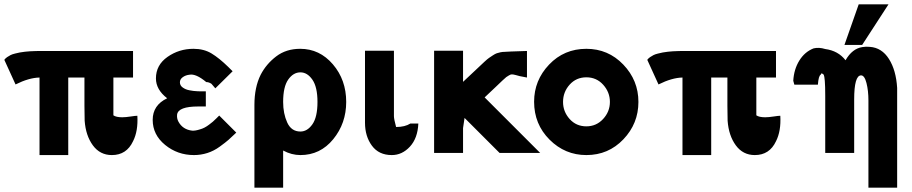

<svg xmlns="http://www.w3.org/2000/svg" viewBox="-32 -708 4225 889"><path d="M-12 -431Q-7 -438 1 -443.5Q9 -449 17 -453Q25 -457 37.5 -460Q50 -463 59.5 -465Q69 -467 83.5 -468.5Q98 -470 106.5 -470.5Q115 -471 130.5 -471.5Q146 -472 151.5 -472Q157 -472 170 -472Q183 -472 184 -472H584V-349H493V-174Q506 -165 534 -165Q550 -165 572.5 -168.5Q595 -172 604 -172Q608 -101 584 -54Q554 10 486 10Q431 10 398 -35Q365 -80 360 -149Q359 -171 359 -218V-349H284V10H151V-349Q102 -348 40 -317Z M675 -153Q675 -221 742 -253Q690 -293 690 -345Q690 -407 743.5 -444.5Q797 -482 864 -482Q912 -482 947.5 -460.5Q983 -439 1025 -398L1045 -378L965 -299L947 -320Q935 -328 923 -328Q875 -368 845 -362Q827 -360 814 -350.5Q801 -341 801 -327Q801 -319 804.5 -313Q808 -307 814.5 -302.5Q821 -298 828 -295Q835 -292 845 -290Q855 -288 863.5 -287Q872 -286 882.5 -285.5Q893 -285 898.5 -285Q904 -285 912 -285Q920 -285 921 -285V-215H886Q794 -215 788 -178Q786 -160 794 -145Q814 -108 858 -103Q872 -102 894 -109Q905 -112 915.5 -117.5Q926 -123 937 -131.5Q948 -140 953.5 -144.5Q959 -149 970.5 -160.5Q982 -172 983 -173L1062 -94Q1039 -72 1026 -60.5Q1013 -49 985.5 -29Q958 -9 928 0.5Q898 10 866 10Q790 10 732.5 -37Q675 -84 675 -153Z M1146 161V-222Q1146 -304 1175 -362Q1201 -412 1247 -447Q1293 -482 1358 -482Q1448 -482 1509.5 -410Q1571 -338 1571 -236Q1571 -137 1511 -63.5Q1451 10 1359 10Q1318 10 1279 -11V161ZM1279 -236Q1279 -182 1298 -140.5Q1317 -99 1359 -99Q1391 -99 1414.5 -132.5Q1438 -166 1438 -236Q1438 -305 1414.5 -339Q1391 -373 1359 -373Q1326 -373 1302.5 -339.5Q1279 -306 1279 -236Z M1658 -140V-473H1792V-174V-170Q1792 -157 1802 -120Q1843 -120 1868 -136H1905Q1902 -68 1866 -29Q1830 10 1782 10Q1722 10 1690 -33.5Q1658 -77 1658 -140Z M1978 0V-473H2112V-329Q2129 -345 2152 -366.5Q2175 -388 2185.5 -398Q2196 -408 2210.5 -421.5Q2225 -435 2232.5 -440Q2240 -445 2250.5 -452Q2261 -459 2268.5 -461.5Q2276 -464 2285.5 -466Q2295 -468 2306 -468Q2310 -469 2408 -472V-349Q2389 -352 2374.5 -355.5Q2360 -359 2356 -360.5Q2352 -362 2345 -363Q2338 -364 2333 -363Q2327 -361 2312 -351Q2299 -340 2267 -309Q2235 -278 2212 -257L2469 0H2281L2119 -162L2112 -115V0Z M2441 -237Q2441 -336 2510.5 -409Q2580 -482 2683 -482Q2784 -482 2854 -409Q2924 -336 2924 -236Q2924 -136 2854.5 -63Q2785 10 2683 10Q2584 10 2512.5 -61.5Q2441 -133 2441 -237ZM2575 -236Q2575 -191 2605.5 -157Q2636 -123 2683 -123Q2729 -123 2760.5 -157Q2792 -191 2792 -236Q2792 -281 2761 -315.5Q2730 -350 2683 -350Q2636 -350 2605.5 -316Q2575 -282 2575 -236Z M2965 -431Q2970 -438 2978 -443.5Q2986 -449 2994 -453Q3002 -457 3014.5 -460Q3027 -463 3036.5 -465Q3046 -467 3060.5 -468.5Q3075 -470 3083.5 -470.5Q3092 -471 3107.5 -471.5Q3123 -472 3128.5 -472Q3134 -472 3147 -472Q3160 -472 3161 -472H3561V-349H3470V-174Q3483 -165 3511 -165Q3527 -165 3549.5 -168.5Q3572 -172 3581 -172Q3585 -101 3561 -54Q3531 10 3463 10Q3408 10 3375 -35Q3342 -80 3337 -149Q3336 -171 3336 -218V-349H3261V10H3128V-349Q3079 -348 3017 -317Z M3878 -500 3944 -688H4082L3960 -500ZM3646 -316Q3643 -326 3641 -334Q3644 -387 3669 -427.5Q3694 -468 3735 -484Q3760 -490 3789 -481Q3849 -473 3883 -429Q3914 -483 3961 -490Q3977 -493 3996 -491Q4051 -487 4084 -435Q4117 -383 4122 -301V161H3989V-243Q3989 -288 3980 -323.5Q3971 -359 3955 -359Q3923 -359 3923 -247V0H3789V-264Q3789 -311 3787 -333.5Q3785 -356 3782.5 -361Q3780 -366 3773 -368Q3769 -368 3768 -362Q3758 -357 3755 -316Z"/></svg>

Font: Coval
Style: ExtraBold
Weight: 800
Foundry: Context Ltd
Version: Version 001.000